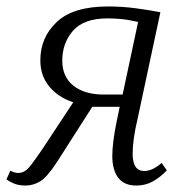

<svg xmlns="http://www.w3.org/2000/svg" viewBox="-39 -565 570 595"><path d="M40 10Q18 10 2.5 3Q-13 -4 -19 -9L-7 -36Q7 -29 17 -29Q27 -29 36.5 -34Q46 -39 59 -56Q72 -73 95 -107L188 -248Q142 -263 114 -296.5Q86 -330 86 -378Q86 -449 137 -497Q188 -545 296 -545Q339 -545 381 -539.5Q423 -534 458 -527L387 -195Q380 -166 376 -138Q372 -110 372 -89Q372 -35 408 -35Q433 -35 462 -60L478 -37Q458 -16 435 -3Q412 10 383 10Q346 10 327.5 -14Q309 -38 309 -82Q309 -102 312.5 -129.5Q316 -157 323 -191L332 -234H247L137 -62Q107 -16 85.5 -3Q64 10 40 10ZM282 -272H341L389 -497Q359 -504 336 -506Q313 -508 294 -508Q221 -508 187.5 -470Q154 -432 154 -377Q154 -327 188.5 -299.5Q223 -272 282 -272Z"/></svg>

Font: Noto Serif SemiCondensed Light
Style: Italic
Weight: 300
Width: 4
Italic angle: -12°
Designer: Monotype Design Team
Foundry: Monotype Imaging Inc.
Version: Version 2.013; ttfautohint (v1.8.4.7-5d5b)